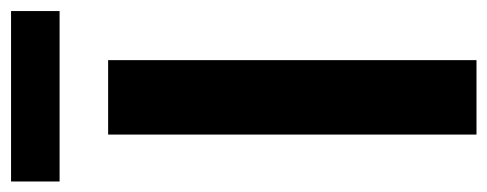

<svg xmlns="http://www.w3.org/2000/svg" viewBox="-318 -610 903 356"><g transform="rotate(-90 134.0 -431.5)"><path d="M63 0V-683H201V0ZM-24 -773V-863H292V-773Z"/></g></svg>

Font: Cairo Play
Style: Bold
Weight: 700
Version: Version 3.119